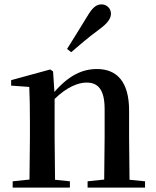

<svg xmlns="http://www.w3.org/2000/svg" viewBox="-20 -859 714 879"><path d="M287 -635 306 -620C344 -653 381 -685 435 -725C472 -752 488 -774 488 -796C488 -823 466 -839 445 -839C421 -839 403 -824 380 -785C343 -724 315 -680 287 -635ZM456 0H644V-29L573 -36L571 -232V-353C571 -486 514 -543 424 -543C358 -543 296 -515 229 -438L223 -532L210 -541L31 -492V-467L114 -461C116 -412 117 -368 117 -301V-232L115 -37L38 -29V0H300V-29L232 -36L230 -232V-406C286 -461 339 -481 376 -481C429 -481 459 -449 459 -359V-232L457 -37L381 -29V0Z"/></svg>

Font: Noto Serif SC SemiBold
Style: Regular
Weight: 600
Designer: Ryoko NISHIZUKA 西塚涼子 (kana & ideographs); Frank Grießhammer (Latin, Greek & Cyrillic); Wenlong ZHANG 张文龙 (bopomofo); San
Foundry: Adobe
Version: Version 2.001;hotconv 1.1.0;makeotfexe 2.6.0